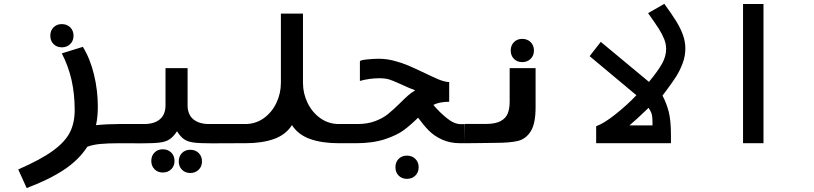

<svg xmlns="http://www.w3.org/2000/svg" viewBox="-20 -746 4240 1000"><path d="M369 -172.5Q369 -256 352.8 -328.5Q336.5 -401 302 -468L411.5 -502Q449.5 -440.5 469.5 -358Q489.5 -275.5 489.5 -190.5Q489.5 -137 480 -94Q538 -100 601.5 -100V0Q540 0 500.5 4Q461 8 434.5 18.5Q391 86.5 313.5 138Q236 189.5 119 233.5L75 136.5Q192 85.5 255.5 39.2Q319 -7 344 -56.5Q369 -106 369 -172.5ZM242 -560Q242 -586.5 258.8 -603.5Q275.5 -620.5 302 -620.5Q328.5 -620.5 345.8 -603.5Q363 -586.5 363 -560Q363 -533.5 345.8 -516.5Q328.5 -499.5 302 -499.5Q275.5 -499.5 258.8 -516.5Q242 -533.5 242 -560Z M768 92Q768 65.5 784.8 48.5Q801.5 31.5 828 31.5Q854.5 31.5 871.8 48.5Q889 65.5 889 92Q889 118.5 871.8 135.5Q854.5 152.5 828 152.5Q801.5 152.5 784.8 135.5Q768 118.5 768 92ZM911 94.5Q911 68 927.8 51Q944.5 34 971 34Q997.5 34 1014.8 51Q1032 68 1032 94.5Q1032 121 1014.8 138Q997.5 155 971 155Q944.5 155 927.8 138Q911 121 911 94.5ZM842 -197.5V-391H957V-197.5Q957 -149.5 986.8 -124.8Q1016.5 -100 1069 -100H1201.5V0L1083.5 0.5Q1020.5 0.5 989.5 -3.5Q958.5 -7.5 939.2 -20.5Q920 -33.5 902 -62.5Q883 -33.5 863.2 -20.5Q843.5 -7.5 812.2 -3.5Q781 0.5 718 0.5L598.5 0V-100H731Q783.5 -100 812.8 -124.8Q842 -149.5 842 -197.5Z M1197.5 -100H1257Q1311 -100 1353.5 -130.2Q1396 -160.5 1419.5 -210Q1443 -259.5 1443 -314V-675H1558V-314Q1558 -259.5 1582 -210Q1606 -160.5 1648.8 -130.2Q1691.5 -100 1745.5 -100H1802V0H1745.5Q1657.5 0 1595.2 -22Q1533 -44 1500.5 -94.5Q1468.5 -44 1406.8 -22Q1345 0 1257 0H1197.5Z M1795 -100H1840.5Q1893.5 -100 1933 -114.8Q1972.5 -129.5 1999.2 -150.8Q2026 -172 2062 -207.5Q2087.5 -233 2104.8 -248.2Q2122 -263.5 2142.5 -275.5Q2108.5 -288 2060.5 -310.5Q2026 -326.5 2006 -332.5Q1986 -338.5 1955 -338.5Q1930.5 -338.5 1904 -334.8Q1877.5 -331 1854.5 -324.5V-426Q1854.5 -432.5 1888.8 -436.2Q1923 -440 1952.5 -440Q1993 -440 2033.8 -429.2Q2074.5 -418.5 2108.8 -403.8Q2143 -389 2192 -365.5Q2237.5 -343.5 2264 -332.5Q2290.5 -321.5 2312.5 -319H2319.5V-216L2297.5 -215Q2261 -212 2237 -199.5Q2270 -160.5 2308 -130Q2346 -99.5 2379.5 -99.5H2400.5L2401.5 0H2379Q2323.5 0 2282 -19.2Q2240.5 -38.5 2213.2 -66.2Q2186 -94 2157.5 -133Q2119 -95 2083.5 -68.5Q2048 -42 1984.8 -21Q1921.5 0 1832 0H1795ZM2039.5 125Q2039.5 98.5 2056.2 81.5Q2073 64.5 2099.5 64.5Q2126 64.5 2143.2 81.5Q2160.5 98.5 2160.5 125Q2160.5 151.5 2143.2 168.5Q2126 185.5 2099.5 185.5Q2073 185.5 2056.2 168.5Q2039.5 151.5 2039.5 125Z M2401.5 -100.5H2511.5Q2560 -100.5 2587.2 -115.2Q2614.5 -130 2624.5 -155Q2634.5 -180 2634.5 -216V-391H2769.5V-187.5Q2769.5 -102.5 2744.5 -62.5Q2719.5 -22.5 2678 -12.2Q2636.5 -2 2562.5 -2L2493.5 -1L2401.5 0ZM2640 -483Q2640 -509.5 2656.8 -526.5Q2673.5 -543.5 2700 -543.5Q2726.5 -543.5 2743.8 -526.5Q2761 -509.5 2761 -483Q2761 -456.5 2743.8 -439.5Q2726.5 -422.5 2700 -422.5Q2673.5 -422.5 2656.8 -439.5Q2640 -456.5 2640 -483Z M3294.5 -250 3051 -453.5 3109 -528 3360 -319.5Q3407.5 -377 3428.5 -415Q3449.5 -453 3449.5 -491.5Q3449.5 -516.5 3439.2 -542.5Q3429 -568.5 3410.8 -597Q3392.5 -625.5 3355.5 -677.5L3440 -726Q3479.5 -672 3502.2 -635Q3525 -598 3537.2 -563.5Q3549.5 -529 3549.5 -493.5Q3549.5 -453 3535 -415Q3520.5 -377 3500.8 -346.2Q3481 -315.5 3450 -274Q3437.5 -258 3430.5 -248Q3451.5 -208.5 3463 -163.8Q3474.5 -119 3474.5 -42.5V0H3085V-88.5Q3126.5 -103.5 3187.5 -152.2Q3248.5 -201 3294.5 -250ZM3378.5 -93V-99Q3378.5 -124.5 3376.8 -138.5Q3375 -152.5 3371 -161.2Q3367 -170 3358 -184.5L3345.5 -172.5Q3321.5 -149.5 3298.8 -128.5Q3276 -107.5 3258.5 -93Z M3956.5 -725V0H3850V-725Z"/></svg>

Font: JuliaMono
Style: Bold Italic
Weight: 700
Italic angle: -9°
Monospace: yes
Designer: cormullion
Foundry: corm
Version: Version 0.057; ttfautohint (v1.8.4)